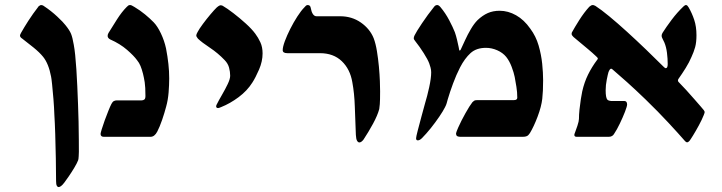

<svg xmlns="http://www.w3.org/2000/svg" viewBox="-20 -548 2892 769"><path d="M215.3 201.2Q210.4 201.2 207.5 195.8Q204.6 190.4 204.6 176.8Q204.6 136.7 203.6 86.2Q202.6 35.6 201.2 -11.2Q199.7 -58.1 197.8 -86.9Q196.8 -117.2 194.1 -150.6Q191.4 -184.1 188.7 -209.7Q186 -235.4 184.6 -241.2Q174.8 -293 152.8 -320.3Q138.7 -337.9 114 -357.9Q89.4 -377.9 69.3 -393.1Q60.1 -398.9 60.1 -405.3Q60.1 -407.7 61.8 -411.4Q63.5 -415 64.9 -417.5Q76.7 -438.5 93.8 -465.1Q110.8 -491.7 135.3 -523.4Q137.2 -524.4 139.9 -526.1Q142.6 -527.8 144.5 -527.8Q145.5 -527.8 148.9 -527.1Q152.3 -526.4 154.8 -524.4Q185.1 -504.4 209.5 -481.4Q233.9 -458.5 242.2 -447.3Q258.8 -426.8 264.6 -412.4Q270.5 -397.9 275.4 -369.1Q281.7 -335.9 285.9 -270Q290 -204.1 292.5 -131.3Q293.9 -99.6 294.7 -60.8Q295.4 -22 295.7 11.2Q295.9 44.4 295.9 60.1Q295.9 63.5 295.2 77.4Q294.4 91.3 293 93.8Q288.1 106.4 277.3 124.3Q266.6 142.1 255.4 158.4Q244.1 174.8 237.8 183.1Q230 193.4 224.4 197.3Q218.8 201.2 215.3 201.2Z M396 0Q382.8 0 382.8 -11.7Q382.8 -15.1 387.5 -30.5Q392.1 -45.9 399.4 -65.9Q406.7 -85.9 414.1 -104.2Q421.4 -122.6 426.3 -131.8Q430.7 -140.6 436.3 -143.3Q441.9 -146 447.8 -146H547.4Q553.7 -146 558.1 -149.4Q562.5 -152.8 562.5 -163.6Q562.5 -199.7 559.6 -218.5Q556.6 -237.3 552.7 -252.9Q547.9 -271.5 542.7 -283.9Q537.6 -296.4 528.8 -307.1Q516.6 -324.2 488.8 -348.4Q460.9 -372.6 421.4 -390.1Q411.1 -395.5 411.1 -404.3Q411.1 -411.1 415.5 -417.5Q429.2 -439.9 448.5 -470.2Q467.8 -500.5 487.3 -520Q491.2 -523.9 493.9 -525.9Q496.6 -527.8 501.5 -527.8Q506.3 -527.8 518.6 -520Q541.5 -506.3 561 -490.2Q580.6 -474.1 595.7 -458.5Q610.8 -442.9 624.5 -414.1Q638.2 -385.3 645 -354Q651.4 -320.8 654.5 -291.7Q657.7 -262.7 657.7 -233.9Q657.7 -208.5 655.3 -177.7Q652.8 -147 645.5 -121.1Q639.2 -96.7 629.4 -68.1Q619.6 -39.6 609.9 -21Q599.1 0 582.5 0Z M853.5 -115.2Q845.7 -115.2 845.7 -122.6Q845.7 -125 846.7 -127Q856.4 -146.5 869.4 -168.7Q882.3 -190.9 892.1 -211.4Q901.9 -231.9 901.9 -244.6Q901.9 -260.3 897.5 -276.9Q893.1 -293.5 879.9 -307.1Q853 -335.4 820.6 -356.9Q788.1 -378.4 772.9 -393.1Q766.1 -401.4 766.1 -405.8Q766.1 -410.6 771.5 -419.9Q777.8 -432.1 792.5 -451.9Q807.1 -471.7 823 -490.5Q838.9 -509.3 848.1 -518.1Q855 -523.9 858.4 -525.4Q861.8 -526.9 864.3 -526.9Q867.2 -526.9 869.6 -525.9Q872.1 -524.9 872.6 -524.4Q889.6 -514.6 915 -495.1Q940.4 -475.6 964.6 -453.6Q988.8 -431.6 1002.4 -413.1Q1014.2 -397.5 1022.9 -378.4Q1031.7 -359.4 1031.7 -334Q1031.7 -302.2 1017.6 -269.5Q1003.4 -236.8 990.7 -217.3Q970.2 -184.6 935.8 -158.9Q901.4 -133.3 865.7 -119.1Q856.9 -115.2 853.5 -115.2Z M1419.4 22.5Q1414.1 22.5 1410.2 15.9Q1406.2 9.3 1405.3 -7.8Q1402.8 -67.4 1401.1 -120.8Q1399.4 -174.3 1391.1 -218.8Q1382.3 -271 1348.9 -303Q1315.4 -335 1261.7 -335H1130.9Q1112.3 -335 1112.3 -347.2Q1112.3 -359.9 1120.8 -383.1Q1129.4 -406.2 1142.6 -432.4Q1155.8 -458.5 1170.9 -481.9Q1186 -505.4 1199.2 -518.6Q1201.2 -521 1204.6 -524.4Q1208 -527.8 1211.9 -527.8Q1222.2 -527.8 1224.1 -518.1Q1230.5 -482.9 1247.6 -482.9H1342.3Q1389.2 -482.9 1425.3 -457.8Q1461.4 -432.6 1476.6 -395Q1484.9 -373 1489.7 -343Q1494.6 -313 1497.6 -281.2Q1500.5 -249.5 1501.5 -223.1Q1502.4 -196.8 1502.4 -182.1Q1502.4 -145 1501.2 -130.9Q1500 -116.7 1499 -111.3Q1492.2 -85.9 1473.9 -52.2Q1455.6 -18.6 1435.5 11.7Q1426.8 22.5 1419.4 22.5Z M1653.3 14.2Q1646.5 14.2 1646.5 5.9Q1646.5 0.5 1653.1 -25.1Q1659.7 -50.8 1668.2 -82Q1676.8 -113.3 1682.6 -134.8Q1690.9 -161.6 1699 -198.5Q1707 -235.4 1707 -258.3Q1707 -268.1 1704.3 -277.8Q1701.7 -287.6 1699.2 -293.9Q1693.4 -309.6 1677 -335.4Q1660.6 -361.3 1643.1 -383.3Q1640.6 -386.7 1638.9 -389.2Q1637.2 -391.6 1637.2 -395Q1637.2 -399.9 1640.6 -406.7Q1647.5 -420.9 1670.2 -454.8Q1692.9 -488.8 1719.2 -521.5Q1724.1 -527.8 1731.4 -527.8Q1736.8 -527.8 1743.7 -520Q1764.2 -495.6 1779.3 -466.8Q1794.4 -438 1801.8 -418.9Q1806.6 -405.3 1810.5 -388.7Q1814.5 -372.1 1816.9 -360.1Q1819.3 -348.1 1819.3 -347.2Q1819.3 -345.7 1820.8 -345.7Q1823.7 -345.7 1825.2 -349.1Q1832.5 -364.7 1842.8 -387.2Q1853 -409.7 1866 -431.6Q1878.9 -453.6 1892.6 -467.3Q1912.6 -486.3 1933.6 -495.6Q1954.6 -504.9 1981.4 -504.9Q2015.1 -504.9 2047.1 -486.8Q2079.1 -468.8 2104 -433.1Q2126.5 -402.8 2137.2 -366Q2147.9 -329.1 2151.6 -292.7Q2155.3 -256.3 2155.3 -226.6Q2155.3 -181.6 2151.9 -152.3Q2148.4 -121.1 2133.3 -81.1Q2118.2 -41 2102.5 -15.1Q2096.7 -5.9 2090.3 -2.9Q2084 0 2073.7 0H1824.2Q1816.9 0 1811.8 -2.4Q1806.6 -4.9 1806.6 -14.2Q1806.6 -15.1 1809.3 -22.9Q1812 -30.8 1815.4 -37.6Q1827.1 -64 1844.2 -94.5Q1861.3 -125 1872.1 -138.7Q1876 -142.6 1879.4 -144.8Q1882.8 -147 1892.1 -147H2038.1Q2051.8 -147 2051.8 -156.7Q2051.8 -179.2 2048.3 -200.4Q2044.9 -221.7 2041.5 -239.7Q2038.1 -256.8 2029.3 -280.3Q2020.5 -303.7 2007.3 -320.3Q1993.7 -336.9 1971.4 -346.7Q1949.2 -356.4 1926.3 -356.4Q1887.7 -356.4 1864.5 -335.2Q1841.3 -314 1822.8 -278.3Q1807.1 -247.6 1794.7 -213.9Q1782.2 -180.2 1773.4 -150.4Q1771 -141.6 1769 -134.5Q1767.1 -127.4 1762.2 -118.2Q1754.9 -103.5 1739.5 -80.8Q1724.1 -58.1 1705.6 -34.9Q1687 -11.7 1669.9 5.4Q1661.1 14.2 1653.3 14.2Z M2731.9 22Q2729.5 22 2727.5 20.3Q2725.6 18.6 2724.1 17.6Q2697.3 -13.2 2657 -56.6Q2616.7 -100.1 2565.9 -149.4Q2523.9 -189.9 2491.2 -219.2Q2458.5 -248.5 2439.9 -264.2Q2436 -267.6 2432.9 -270.3Q2429.7 -272.9 2427.7 -272.9Q2422.4 -272.9 2417 -258.8Q2414.6 -251 2410.2 -229Q2405.8 -207 2405.8 -186.5Q2405.8 -157.7 2412.1 -149.4Q2414.6 -146.5 2419.4 -145Q2424.3 -143.6 2426.8 -143.6H2480Q2491.7 -143.6 2491.7 -129.4Q2491.7 -122.6 2483.2 -100.3Q2474.6 -78.1 2462.6 -53.2Q2450.7 -28.3 2440.4 -13.2Q2433.6 0 2418 0H2290Q2280.3 0 2280.3 -7.8Q2280.3 -10.7 2283.2 -17.6Q2286.6 -25.9 2292.7 -44.4Q2298.8 -63 2298.8 -71.8Q2298.8 -87.9 2301 -109.4Q2303.2 -130.9 2306.4 -150.9Q2309.6 -170.9 2312 -182.1Q2320.3 -218.8 2335.2 -249Q2350.1 -279.3 2371.6 -308.1Q2374.5 -311 2374.5 -314Q2374.5 -315.4 2371.1 -319.1Q2367.7 -322.8 2365.2 -324.7Q2353.5 -335.9 2335.9 -350.6Q2318.4 -365.2 2302 -378.9Q2285.6 -392.6 2276.9 -399.9Q2269.5 -406.7 2269.5 -412.1Q2269.5 -417 2271 -418.9Q2280.8 -437 2300 -467.5Q2319.3 -498 2340.3 -521Q2348.1 -527.8 2354 -527.8Q2356.9 -527.8 2359.6 -526.6Q2362.3 -525.4 2364.7 -524.4Q2386.7 -510.3 2420.2 -482.7Q2453.6 -455.1 2491.7 -420.4Q2529.8 -385.7 2567.9 -349.1Q2606 -312.5 2637.7 -280.8Q2639.6 -278.8 2642.1 -276.9Q2644.5 -274.9 2646.5 -274.9Q2654.3 -274.9 2654.3 -291.5Q2654.3 -313 2651.4 -336.4Q2648.4 -359.9 2641.1 -377.4Q2637.2 -386.2 2633.5 -393.1Q2629.9 -399.9 2629.9 -404.3Q2629.9 -411.1 2634.3 -417.5Q2647.5 -438.5 2669.9 -468.5Q2692.4 -498.5 2717.8 -522.5Q2720.2 -524.4 2722.4 -526.1Q2724.6 -527.8 2727.5 -527.8Q2731 -527.8 2733.6 -524.7Q2736.3 -521.5 2738.3 -518.1Q2751.5 -495.6 2760.5 -468.5Q2769.5 -441.4 2769.5 -406.7Q2769.5 -378.4 2764.2 -359.1Q2758.8 -339.8 2749.5 -319.8Q2740.7 -298.8 2726.3 -275.6Q2711.9 -252.4 2696.3 -230.5Q2695.3 -228.5 2695.3 -225.6Q2695.3 -222.2 2697.8 -219.7Q2711.4 -206.1 2728.3 -187.5Q2745.1 -168.9 2760.7 -151.1Q2776.4 -133.3 2787.1 -120.8Q2797.9 -108.4 2798.8 -106.9Q2802.2 -102.1 2802.2 -99.6Q2802.2 -96.2 2801 -93.5Q2799.8 -90.8 2798.8 -87.4Q2791.5 -68.8 2779.1 -45.9Q2766.6 -22.9 2755.6 -5.1Q2744.6 12.7 2741.2 16.6Q2739.3 18.6 2736.8 20.3Q2734.4 22 2731.9 22Z"/></svg>

Font: David Libre
Style: Bold
Weight: 700
Designer: Ismar David, J. Victor Gaultney, Annie Olsen and Meir Sadan
Foundry: Monotype Imaging Inc. & SIL International
Version: Version 1.100; ttfautohint (v1.8.4.7-5d5b)